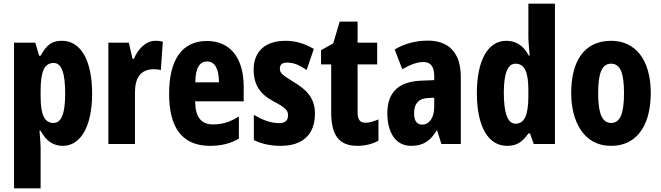

<svg xmlns="http://www.w3.org/2000/svg" viewBox="-20 -831 3579 1040"><path d="M316 -610C268 -610 235 -595 200 -529H192L171 -600H56V189H200V-29C200 -46 198 -76 194 -123H200C230 -66 270 -41 320 -41C418 -41 479 -148 479 -324C479 -505 417 -610 316 -610ZM271 -490C314 -490 333 -435 333 -323C333 -217 313 -165 270 -165C221 -165 200 -209 200 -309V-338C200 -446 221 -490 271 -490Z M822 -610C766 -610 725 -560 705 -512H698L678 -600H567V-51H711V-330C711 -409 742 -456 813 -456C825 -456 841 -455 851 -451L862 -605C844 -610 833 -610 822 -610Z M1101 -609C966 -609 896 -508 896 -323C896 -145 962 -41 1118 -41C1177 -41 1228 -53 1274 -80V-200C1224 -169 1183 -157 1134 -157C1070 -157 1038 -196 1037 -282H1300V-361C1300 -516 1228 -609 1101 -609ZM1102 -498C1143 -498 1166 -459 1166 -385H1038C1038 -468 1065 -498 1102 -498Z M1686 -216C1686 -303 1636 -348 1572 -386C1503 -428 1496 -438 1496 -459C1496 -482 1509 -492 1535 -492C1577 -492 1607 -474 1641 -452L1680 -566C1628 -596 1581 -610 1527 -610C1417 -610 1354 -553 1354 -454C1354 -373 1388 -321 1460 -283C1538 -243 1540 -227 1540 -205C1540 -178 1524 -164 1492 -164C1442 -164 1393 -186 1355 -209V-72C1402 -50 1448 -41 1501 -41C1615 -41 1686 -98 1686 -216Z M1959 -166C1930 -166 1917 -184 1917 -221V-482H2023V-600H1917V-714H1820L1785 -596L1719 -559V-482H1774V-222C1774 -100 1815 -41 1916 -41C1957 -41 1998 -51 2030 -69V-184C2003 -173 1980 -166 1959 -166Z M2297 -611C2232 -611 2169 -594 2118 -563L2159 -456C2206 -483 2241 -495 2275 -495C2314 -495 2332 -468 2332 -419V-397L2261 -394C2142 -389 2078 -334 2078 -217C2078 -127 2114 -41 2207 -41C2273 -41 2311 -68 2345 -124H2348L2371 -51H2476V-414C2476 -547 2410 -611 2297 -611ZM2298 -300 2332 -302V-252C2332 -194 2305 -156 2268 -156C2238 -156 2223 -175 2223 -219C2223 -269 2248 -298 2298 -300Z M2727 -41C2779 -41 2809 -61 2842 -108H2851L2871 -51H2986V-811H2842V-629C2842 -604 2846 -574 2849 -530H2844C2815 -586 2773 -610 2722 -610C2623 -610 2563 -504 2563 -327C2563 -149 2622 -41 2727 -41ZM2772 -161C2731 -161 2709 -216 2709 -329C2709 -433 2730 -486 2772 -486C2821 -486 2842 -442 2842 -343V-311C2842 -207 2821 -161 2772 -161Z M3505 -327C3505 -509 3420 -610 3291 -610C3137 -610 3074 -490 3074 -327C3074 -176 3140 -41 3289 -41C3449 -41 3505 -180 3505 -327ZM3220 -325C3220 -437 3241 -486 3290 -486C3340 -486 3360 -436 3360 -327C3360 -217 3340 -165 3290 -165C3241 -165 3220 -218 3220 -325Z"/></svg>

Font: Noto Sans Tamil UI ExtraCondensed ExtraBold
Style: Regular
Weight: 800
Width: 2
Designer: Jelle Bosma - Monotype Design Team
Foundry: Monotype Imaging Inc.
Version: Version 2.004